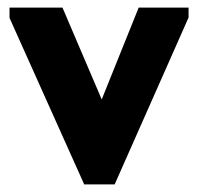

<svg xmlns="http://www.w3.org/2000/svg" viewBox="-20 -482 520 504"><path d="M5 -435V-462H144L247 -221L344 -462H475V-436L281 2H201Z"/></svg>

Font: Tilda Sans Extra Bold
Style: Regular
Weight: 800
Designer: ParaType Ltd
Foundry: ParaType Ltd
Version: Version 1.009